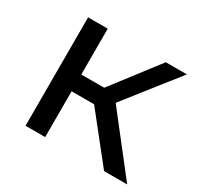

<svg xmlns="http://www.w3.org/2000/svg" viewBox="-120 -671 838 813"><g transform="rotate(30 299.0 -265.0)"><path d="M477 0H590L375 -275L576 -530H473L301 -306H189V-530H93V0H189V-224H299Z"/></g></svg>

Font: AWKNG-Font Medium
Style: Regular
Weight: 500
Designer: Awakening Church
Foundry: Awakening Church
Version: Version 1.700;PS 001.700;hotconv 1.0.88;makeotf.lib2.5.64775